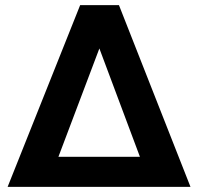

<svg xmlns="http://www.w3.org/2000/svg" viewBox="-20 -731 771 751"><path d="M293.5 -710.9H445.3L725.1 0H9.8ZM208.5 -117.7H527.3L368.7 -541.5Z"/></svg>

Font: RobotoInd
Style: Bold
Weight: 700
Designer: Google
Version: Version 2.001150; 2014